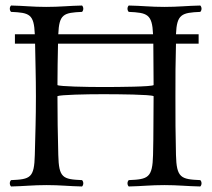

<svg xmlns="http://www.w3.org/2000/svg" viewBox="-20 -670 769 695"><path d="M191 -109C189 -193 188 -242 188 -322C199 -327 291 -329 351 -329C411 -329 524 -328 536 -322C535 -253 536 -184 534 -109C532 -26 516 -21 446 -18C440 -12 440 -1 446 5C495 4 524 0 575 0C625 0 655 4 705 5C711 -1 711 -12 705 -18C635 -21 619 -26 617 -109C615 -191 615 -237 615 -320C615 -395 615 -442 617 -512H699V-546H617C620 -619 638 -624 705 -627C711 -633 711 -644 705 -650C656 -649 626 -645 575 -645C525 -645 496 -649 446 -650C440 -644 440 -633 446 -627C513 -624 531 -619 534 -546H191C194 -619 210 -624 277 -627C283 -633 283 -644 277 -650C228 -649 198 -645 147 -645C97 -645 70 -649 20 -650C14 -644 14 -633 20 -627C87 -624 103 -619 106 -546H34V-512H107C108 -443 110 -396 110 -321C110 -238 108 -192 106 -109C104 -26 90 -21 20 -18C14 -12 14 -1 20 5C69 4 98 0 149 0C199 0 227 4 277 5C283 -1 283 -12 277 -18C207 -21 193 -26 191 -109ZM535 -512C535 -456 536 -417 536 -362C529 -356 412 -355 352 -355C292 -355 195 -357 188 -362C188 -418 189 -456 190 -512Z"/></svg>

Font: Libertinus Serif Display
Style: Regular
Weight: 400
Designer: Philipp H. Poll, Khaled Hosny
Foundry: Caleb Maclennan
Version: Version 7.050;RELEASE